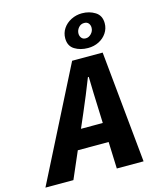

<svg xmlns="http://www.w3.org/2000/svg" viewBox="-175 -988 905 1081"><g transform="rotate(-15 277.0 -447.5)"><path d="M-46 0 284 -651H462L526 0H370L357 -349Q355 -396 353.5 -442.5Q352 -489 351 -539H346Q327 -491 308 -444Q289 -397 268 -349L117 0ZM117 -156 143 -268H443L418 -156ZM390 -697Q345 -697 312 -717.5Q279 -738 279 -783Q279 -814 296 -839.5Q313 -865 342.5 -880Q372 -895 406 -895Q449 -895 482.5 -874Q516 -853 516 -808Q516 -777 499 -751.5Q482 -726 453.5 -711.5Q425 -697 390 -697ZM392 -753Q409 -753 423.5 -768Q438 -783 438 -803Q438 -818 429.5 -828.5Q421 -839 404 -839Q384 -839 371 -823.5Q358 -808 358 -789Q358 -775 366.5 -764Q375 -753 392 -753Z"/></g></svg>

Font: Source Code Pro ExtraLight ExtraBold
Style: Italic
Weight: 800
Italic angle: -11°
Monospace: yes
Version: Version 1.016;hotconv 1.0.116;makeotfexe 2.5.65601